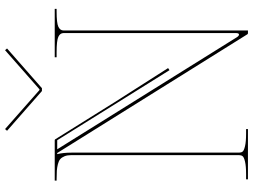

<svg xmlns="http://www.w3.org/2000/svg" viewBox="-140 -855 995 755"><g transform="rotate(-90 357.5 -477.5)"><path d="M227.5 -955.1 380.9 -819.8H383.8L537.6 -955.1L544.4 -947.3L388.2 -810.1H377L220.7 -947.3ZM459 -308.6 183.6 -750H147.9L588.4 -43.9Q593.8 -35.2 599.1 -35.2Q605 -35.2 605 -47.9V-725.1Q605 -738.8 590.1 -745.6Q575.2 -752.4 529.8 -752.4H509.8V-759.8H700.2V-752.4H689.9Q644.5 -752.4 629.9 -745.6Q615.2 -738.8 615.2 -725.1V0H604.5Q601.6 0 600.1 -2.4L133.3 -750H128.9Q134.8 -726.1 134.8 -694.3V-35.2Q134.8 -26.4 138.9 -21Q143.1 -15.6 160.4 -11.5Q177.7 -7.3 210 -7.3H227.5V0H29.8V-7.3H49.8Q82 -7.3 99.4 -11.5Q116.7 -15.6 120.8 -21Q125 -26.4 125 -35.2V-694.8Q125 -710.4 120.6 -721.2Q116.2 -731.9 109.4 -738Q102.5 -744.1 89.6 -747.3Q76.7 -750.5 64 -751.5Q51.3 -752.4 30.8 -752.4H24.9V-759.8H183.6Q186.5 -759.8 187.5 -757.3L334 -522.9L467.3 -314Z"/></g></svg>

Font: ZnikomitNo25
Style: Regular
Weight: 100
Designer: gluk
Foundry: gluk
Version: Version 0.56